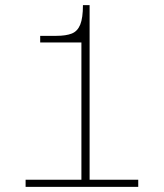

<svg xmlns="http://www.w3.org/2000/svg" viewBox="-20 -730 640 750"><path d="M80 0V-28H298V-564H137V-590H200Q238 -590 260.5 -599Q283 -608 293.5 -634Q304 -660 304 -710H330V-28H520V0Z"/></svg>

Font: Geist Mono Thin
Style: Regular
Weight: 100
Monospace: yes
Designer: Basement.studio, Andrés Briganti, Mateo Zaragoza
Foundry: Basement.studio, Vercel, Andrés Briganti, Guido Ferreyra, Mateo Zaragoza
Version: Version 1.500; ttfautohint (v1.8.4.7-5d5b)